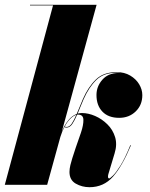

<svg xmlns="http://www.w3.org/2000/svg" viewBox="-20 -770 623 800"><path d="M525.5 -164.5Q489.5 -78 450.8 -34Q412 10 353 10Q321.5 10 295.5 -5Q269.5 -20 269.5 -53.5Q269.5 -66.5 273.2 -82Q277 -97.5 281 -110L295.5 -154.5Q306.5 -185 317.2 -217Q328 -249 327.5 -270.8Q327 -292.5 305 -292.5Q303.5 -292.5 301.5 -292.5Q291.5 -268.5 281.2 -253.5Q271 -238.5 258 -238.5Q252 -238.5 248 -240.5Q238.5 -222 231.5 -199.5L176.5 0H0L201 -747.5H105V-750H382.5L237.5 -221.5Q249.5 -250.5 265 -269.2Q280.5 -288 299.5 -295Q305.5 -309 312 -325Q318.5 -341 325.5 -357.5Q348 -408.5 379.8 -439Q411.5 -469.5 466 -469.5Q498.5 -469.5 522.5 -455.2Q546.5 -441 559.8 -419Q573 -397 573 -373.5Q573 -332.5 545.5 -305.8Q518 -279 476.5 -279Q431.5 -279 406.8 -304.8Q382 -330.5 382 -374Q382 -410.5 406.8 -438.2Q431.5 -466 475 -466Q479.5 -466 484 -465.5Q475 -467 466 -467Q412.5 -467 381.8 -437.2Q351 -407.5 328.5 -357Q321.5 -340.5 315.2 -325.2Q309 -310 303.5 -296.5Q312 -299 321.5 -299Q348 -299 376.2 -286.8Q404.5 -274.5 427.2 -252.2Q450 -230 459.5 -199Q469 -168 457.5 -131L431.5 -44.5Q430 -39.5 430 -33.5Q430 -26.5 435.5 -26.5Q438 -26.5 450.2 -38Q462.5 -49.5 481.5 -79.5Q500.5 -109.5 523 -165ZM258 -241Q269.5 -241 279 -255.2Q288.5 -269.5 298 -291.5Q287 -288.5 274 -276.2Q261 -264 249.5 -242.5Q252.5 -241 258 -241Z"/></svg>

Font: Bodoni* 72pt Fatface
Style: Italic
Weight: 900
Italic angle: -13°
Version: Version 2.3